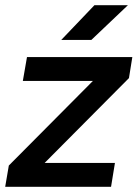

<svg xmlns="http://www.w3.org/2000/svg" viewBox="-24 -720 530 740"><path d="M10 -82 334 -408H64L80 -500H486L473 -419L148 -92H419L404 0H-4ZM340 -700H469L328 -566H212Z"/></svg>

Font: Oak Sans Semibold
Style: Italic
Weight: 600
Italic angle: -9.49998°
Foundry: Erik Kennedy, Walven
Version: Version 1.000